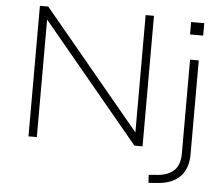

<svg xmlns="http://www.w3.org/2000/svg" viewBox="-59 -772 1205 1033"><g transform="rotate(5 544.0 -256.0)"><path d="M115 0V-705H160L697 -58H686V-705H731V0H687L150 -647H160V0ZM933 -622V-689H1004V-622ZM780 193 777 150 826 146Q884 141 914.5 110.5Q945 80 945 22V-487H992V20Q992 59 981.5 89Q971 119 950 140.5Q929 162 899.5 174Q870 186 832 189Z"/></g></svg>

Font: Nunito Sans 10pt SemiExpanded ExtraLight
Style: Regular
Weight: 250
Width: 6
Designer: Vernon Adams
Foundry: Vernon Adams
Version: Version 3.101;gftools[0.9.27]